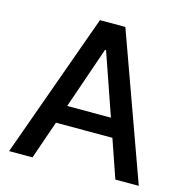

<svg xmlns="http://www.w3.org/2000/svg" viewBox="-105 -806 878 905"><g transform="rotate(15 334.5 -353.5)"><path d="M18.6 0 272.5 -707H396.5L651.4 0H537.1L472.7 -186.5H197.3L132.8 0ZM441.4 -276.4 336.9 -578.1H332L228 -276.4Z"/></g></svg>

Font: Pretendard JP Medium
Style: Regular
Weight: 500
Designer: Base glyphs from Inter by Rasmus Andersson; Hangeul glyphs from Noto Sans CJK(Source Han Sans) by Jang Soo-young and Kan
Foundry: Kil Hyung-jin
Version: Version 1.309